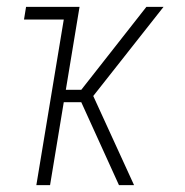

<svg xmlns="http://www.w3.org/2000/svg" viewBox="-20 -540 540 560"><path d="M86 0 166 -483H50L56 -520H212L172 -278H217L407 -520H457L252 -260L371 0H327L217 -242H166L126 0Z"/></svg>

Font: Iosevka Curly Extralight
Style: Italic
Weight: 200
Italic angle: -9°
Monospace: yes
Designer: Belleve Invis
Foundry: Belleve Invis
Version: Version 22.1.2; ttfautohint (v1.8.4)